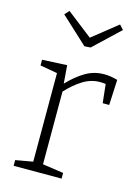

<svg xmlns="http://www.w3.org/2000/svg" viewBox="-118 -846 663 913"><g transform="rotate(15 213.5 -390.0)"><path d="M42 0V-28L127 -43V-479L42 -494V-522L164 -528L171 -439Q212 -482 254 -507Q296 -532 346 -532Q377 -532 412 -522L406 -397H374L364 -489Q352 -491 336 -491Q292 -491 252.5 -466.5Q213 -442 175 -401V-43L278 -28V0ZM357 -780 377 -758 250 -638 220 -636 88 -758 108 -780 234 -682Z"/></g></svg>

Font: Bitter Light
Style: Regular
Weight: 300
Designer: Sol Matas, and Bitter project Authors
Foundry: Sol Matas
Version: Version 2.001